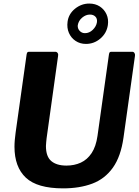

<svg xmlns="http://www.w3.org/2000/svg" viewBox="-20 -1027 763 1057"><path d="M660 -270.3Q645.4 -165.4 601.3 -103.7Q557.2 -42 487.8 -16Q418.4 10 327.5 10Q184.8 10 122.2 -48.9Q59.7 -107.8 59.7 -219.3Q59.7 -237.6 61.5 -257.5Q63.4 -277.5 66.1 -298L126.5 -727Q128.2 -736.6 131.2 -739.3Q134.1 -742 140.9 -742H284.4Q292.5 -742 297.2 -735.2Q301.8 -728.4 299.8 -719.6L236.6 -266.3Q235.6 -254.3 234.3 -243.8Q232.9 -233.3 232.9 -223Q232.9 -165.1 262.3 -140.3Q291.7 -115.4 345.8 -115.4Q389.4 -115.4 424.9 -131.7Q460.3 -148 484.4 -184.1Q508.4 -220.3 516.7 -278.5L579.8 -727.6Q581.5 -736.9 584.1 -739.4Q586.7 -742 594.2 -742H708Q715.9 -742 720.2 -735.2Q724.6 -728.4 723.1 -719.9L660 -270.3ZM573.8 -888.9Q567.1 -844.1 532.4 -814.6Q497.8 -785.2 453.2 -785.2Q421 -785.2 396.3 -801.6Q371.6 -817.9 359.4 -845.8Q347.3 -873.7 352 -907.7Q357.7 -950.3 392.8 -978.9Q428 -1007.4 471.5 -1007.4Q504.8 -1007.4 529.4 -991.4Q553.9 -975.4 566.2 -948.7Q578.5 -921.9 573.8 -888.9ZM513.7 -904.7Q516.3 -924.3 505.1 -935.5Q494 -946.8 475 -946.8Q452.4 -946.8 432.2 -929.8Q412.1 -912.8 408.1 -887.9Q406.5 -870.2 418.3 -857.3Q430.1 -844.4 447.8 -844.4Q471.7 -844.4 490.8 -862.9Q510 -881.4 513.7 -904.7Z"/></svg>

Font: Libre Franklin Thin
Style: Italic
Weight: 100
Italic angle: -8°
Designer: Pablo Impallari, Rodrigo Fuenzalida, Nhung Nguyen
Foundry: Impallari Type
Version: Version 3.000